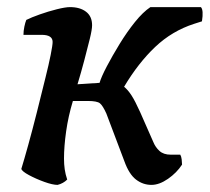

<svg xmlns="http://www.w3.org/2000/svg" viewBox="-20 -520 590 540"><path d="M142 0Q128 0 104.5 -8.5Q81 -17 61.5 -27.5Q42 -38 40 -45Q48 -71 59.5 -112.5Q71 -154 83.5 -203.5Q96 -253 108 -302Q117 -338 122.5 -365.5Q128 -393 128 -402Q128 -422 97 -422H46Q46 -433 48.5 -445Q51 -457 54 -464Q68 -471 92 -479.5Q116 -488 140 -494Q164 -500 177 -500Q205 -500 222 -487Q239 -474 239 -449Q239 -437 232.5 -410.5Q226 -384 217 -350Q208 -316 198 -283L260 -287Q265 -304 280.5 -333.5Q296 -363 316.5 -396.5Q337 -430 359.5 -458Q382 -486 403 -500H545Q553 -492 548 -460L526 -453Q464 -433 416.5 -388Q369 -343 329 -276Q340 -267 350 -251.5Q360 -236 374 -205L411 -121Q417 -106 428.5 -95.5Q440 -85 460 -85H487Q490 -80 491 -71.5Q492 -63 492 -57Q477 -34 452.5 -17Q428 0 406 0Q382 0 362.5 -15Q343 -30 330 -66L279 -201Q269 -223 261 -229.5Q253 -236 227 -236H185Q172 -193 166 -150.5Q160 -108 160 -74Q160 -58 162 -44Q164 -30 169 -15Q158 -4 142 0Z"/></svg>

Font: Texturina
Style: Bold Italic
Weight: 700
Italic angle: -11°
Designer: Guillermo Torres Carreño
Foundry: Omnibus-Type
Version: Version 1.002; ttfautohint (v1.8.3)